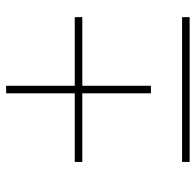

<svg xmlns="http://www.w3.org/2000/svg" viewBox="-26 -596 623 610"><g transform="rotate(-90 285.0 -291.5)"><path d="M317 -365H535V-341H317V-123H293V-341H75V-365H293V-583H317ZM75 0V-24H535V0Z"/></g></svg>

Font: Noto Sans Thin
Style: Italic
Weight: 100
Italic angle: -12°
Designer: Monotype Design Team
Foundry: Monotype Imaging Inc.
Version: Version 2.013; ttfautohint (v1.8.4.7-5d5b)